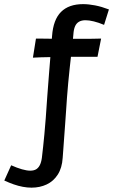

<svg xmlns="http://www.w3.org/2000/svg" viewBox="-25 -735 545 911"><path d="M124.6 155.4Q104.8 155.4 83.3 151.4Q61.8 147.4 40.1 139.8Q18.4 132.2 -4.6 121.6L28 49.2Q55.8 61.6 79 68.2Q102.2 74.8 118.2 74.8Q137.2 74.8 148.6 66.9Q160 59 166.5 42.9Q173 26.8 175 2.2Q177 -15.8 179.8 -40.3Q182.6 -64.8 185.6 -98Q188.6 -131.2 192.1 -174.7Q195.6 -218.2 199 -273.2Q200.8 -297.4 203.2 -328.4Q205.6 -359.4 208.2 -393.2Q210.8 -427 213.6 -459.6Q216.4 -492.2 218.5 -519.7Q220.6 -547.2 222 -564Q227.6 -641.6 264.6 -678.5Q301.6 -715.4 369.2 -715.4Q395.6 -715.4 426.4 -709.4Q457.2 -703.4 491.8 -690.2L468.8 -617Q442.6 -628 420.1 -633.5Q397.6 -639 380.6 -639Q362.6 -639 350.1 -632Q337.6 -625 331.1 -610.2Q324.6 -595.4 323.2 -572Q322.8 -561.4 320 -537.8Q317.2 -514.2 313.6 -482.9Q310 -451.6 306.1 -415.3Q302.2 -379 298.7 -342.1Q295.2 -305.2 292.8 -271.8Q291 -246.2 288.8 -212.9Q286.6 -179.6 284 -144.5Q281.4 -109.4 279.1 -77.3Q276.8 -45.2 275 -20.7Q273.2 3.8 272.4 14Q269.4 61.8 249.1 93.4Q228.8 125 196.4 140.2Q164 155.4 124.6 155.4ZM131.2 -461.4 145.6 -552Q161.6 -552 180.8 -551.7Q200 -551.4 220.6 -551.2Q241.2 -551 260.9 -551Q280.6 -551 296.6 -551Q310.6 -551 323.9 -551Q337.2 -551 351.1 -550.9Q365 -550.8 380.5 -550.8Q396 -550.8 414.4 -551.1Q432.8 -551.4 454.8 -552L437.6 -465.4Q433.2 -465.4 418 -465.4Q402.8 -465.4 382.8 -465.4Q362.8 -465.4 343.2 -465.4Q323.6 -465.4 308.8 -465.4Q294 -465.4 289.6 -465.4Q273 -465.4 252.6 -464.9Q232.2 -464.4 210.7 -464Q189.2 -463.6 169 -463.1Q148.8 -462.6 131.2 -461.4Z"/></svg>

Font: Truculenta
Style: Regular
Weight: 400
Designer: Ivan Castro, Eva Sanz & Omnibus-Type Team
Foundry: Omnibus-Type
Version: Version 1.002